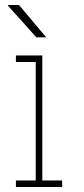

<svg xmlns="http://www.w3.org/2000/svg" viewBox="-20 -751 337 771"><path d="M11.7 0ZM43.9 -502V-528.3H149.9V-26.4H229.5V0H43.9V-26.4H123.5V-502ZM163.6 -603.5 162.6 -601.1H126L11.7 -728.5L12.7 -731H56.2Z"/></svg>

Font: TypoPRO Roboto Slab
Style: Thin
Weight: 250
Designer: Google
Version: Version 1.100263; 2013; ttfautohint (v0.94.20-1c74) -l 8 -r 